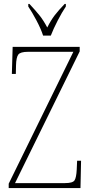

<svg xmlns="http://www.w3.org/2000/svg" viewBox="-20 -951 463 971"><path d="M24 0V-22L351 -689H122Q83 -689 72.5 -675Q62 -661 61 -620L60 -577H40L44 -714H383V-691L56 -25H309Q348 -25 357 -39Q366 -53 368 -93L370 -138H390L387 0ZM198 -771Q187 -805 164.5 -847.5Q142 -890 123 -918V-931H129Q159 -899 179.5 -873.5Q200 -848 219 -812Q237 -848 256.5 -873.5Q276 -899 307 -931H313V-918Q294 -890 272 -847.5Q250 -805 237 -771Z"/></svg>

Font: Noto Serif Thai Condensed Thin
Style: Regular
Weight: 100
Width: 3
Designer: Monotype Design Team
Foundry: Monotype Imaging Inc.
Version: Version 2.001; ttfautohint (v1.8.4.7-5d5b)